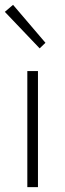

<svg xmlns="http://www.w3.org/2000/svg" viewBox="-21 -774 270 794"><path d="M92 0V-480H136V0ZM143 -574 -1 -725 33 -754 167 -597Z"/></svg>

Font: Giro Light
Style: Regular
Weight: 300
Designer: Paul D. Hunt
Foundry: Adobe Systems Incorporated
Version: Version 1.000;PS 1.0;hotconv 1.0.88;makeotf.lib2.5.647800